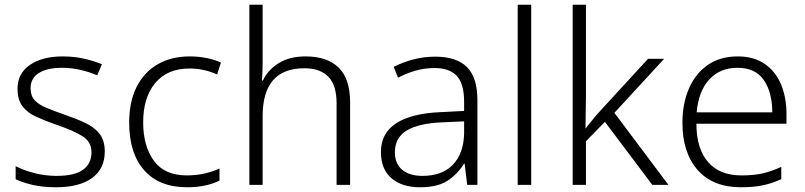

<svg xmlns="http://www.w3.org/2000/svg" viewBox="-20 -780 3394 810"><path d="M422 -141Q422 -68 368.5 -29Q315 10 216 10Q160 10 117.5 0Q75 -10 46 -24V-79Q81 -61 126 -49.5Q171 -38 218 -38Q296 -38 331 -64.5Q366 -91 366 -137Q366 -181 329.5 -204.5Q293 -228 220 -253Q171 -270 133.5 -287Q96 -304 75 -331.5Q54 -359 54 -406Q54 -470 106 -506Q158 -542 245 -542Q293 -542 334.5 -532.5Q376 -523 410 -509L390 -462Q359 -476 320 -485Q281 -494 242 -494Q179 -494 144 -472Q109 -450 109 -408Q109 -376 126 -357.5Q143 -339 175 -325.5Q207 -312 253 -296Q300 -280 338.5 -262Q377 -244 399.5 -216Q422 -188 422 -141Z M769 10Q652 10 588.5 -61.5Q525 -133 525 -263Q525 -352 557 -414.5Q589 -477 646.5 -509.5Q704 -542 780 -542Q819 -542 852.5 -535Q886 -528 912 -516L896 -466Q840 -491 780 -491Q686 -491 635 -430Q584 -369 584 -264Q584 -164 629 -102Q674 -40 768 -40Q808 -40 843 -48Q878 -56 906 -69V-18Q880 -5 846 2.5Q812 10 769 10Z M1088 -760V-516Q1088 -476 1085 -440H1089Q1109 -484 1155 -513Q1201 -542 1269 -542Q1360 -542 1408.5 -495Q1457 -448 1457 -348V0H1400V-344Q1400 -420 1365.5 -456Q1331 -492 1264 -492Q1088 -492 1088 -290V0H1032V-760Z M1816 -541Q1906 -541 1950 -497Q1994 -453 1994 -358V0H1951L1940 -90H1938Q1910 -45 1868 -17.5Q1826 10 1752 10Q1676 10 1631.5 -28Q1587 -66 1587 -139Q1587 -218 1651.5 -260Q1716 -302 1841 -307L1938 -312V-349Q1938 -428 1906.5 -460.5Q1875 -493 1814 -493Q1773 -493 1735 -482.5Q1697 -472 1659 -452L1641 -498Q1678 -517 1723 -529Q1768 -541 1816 -541ZM1938 -268 1848 -264Q1746 -260 1696 -229.5Q1646 -199 1646 -138Q1646 -89 1677 -63.5Q1708 -38 1762 -38Q1845 -38 1890.5 -85Q1936 -132 1938 -217Z M2221 0H2164V-760H2221Z M2452 -760V-374Q2452 -342 2451 -307.5Q2450 -273 2450 -239H2451Q2464 -255 2480.5 -275.5Q2497 -296 2512 -312L2714 -532H2782L2572 -304L2800 0H2732L2532 -266L2452 -184V0H2396V-760Z M3092 -542Q3160 -542 3206 -510.5Q3252 -479 3275 -424Q3298 -369 3298 -298V-258H2918Q2918 -153 2967 -96.5Q3016 -40 3108 -40Q3158 -40 3195 -48Q3232 -56 3276 -76V-24Q3236 -6 3197 2Q3158 10 3106 10Q2987 10 2923 -63Q2859 -136 2859 -262Q2859 -343 2886.5 -406.5Q2914 -470 2966 -506Q3018 -542 3092 -542ZM3091 -494Q3018 -494 2972.5 -445Q2927 -396 2919 -306H3238Q3238 -390 3202.5 -442Q3167 -494 3091 -494Z"/></svg>

Font: BC Sans Light
Style: Regular
Weight: 300
Designer: Monotype Design Team
Foundry: Monotype Imaging Inc.
Version: Version 2.000;GOOG;noto-source:20170915:90ef993387c0